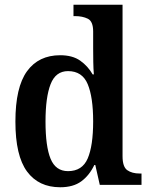

<svg xmlns="http://www.w3.org/2000/svg" viewBox="-20 -780 633 810"><path d="M234 10Q143 10 94 -56.5Q45 -123 45 -267Q45 -412 94 -479.5Q143 -547 234 -547Q286 -547 318.5 -524Q351 -501 371 -466H376Q374 -489 373.5 -519Q373 -549 373 -576V-647Q373 -690 350.5 -701Q328 -712 297 -712H290V-760H497V-121Q497 -76 517 -62Q537 -48 569 -48H577V0H401L382 -84H378Q357 -40 323 -15Q289 10 234 10ZM267 -58Q327 -58 350 -111.5Q373 -165 373 -268Q373 -370 350 -425Q327 -480 267 -480Q215 -480 193.5 -425Q172 -370 172 -267Q172 -162 193.5 -110Q215 -58 267 -58Z"/></svg>

Font: Noto Serif Sinhala SemiCondensed SemiBold
Style: Regular
Weight: 600
Width: 4
Designer: Jelle Bosma - Monotype Design Team
Foundry: Monotype Imaging Inc.
Version: Version 2.007; ttfautohint (v1.8.4.7-5d5b)